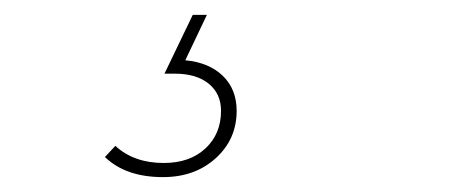

<svg xmlns="http://www.w3.org/2000/svg" viewBox="-20 -25 640 258"><path d="M121 186 135 171Q160 194 200 194Q235 194 256 174.5Q277 155 277 124Q277 101 260.5 87.5Q244 74 215 74H201L239 -5H258L229 56Q261 59 279.5 77Q298 95 298 124Q298 162 270 187.5Q242 213 199 213Q149 213 121 186Z"/></svg>

Font: Montserrat Alternates Thin
Style: Italic
Weight: 250
Italic angle: -11.3°
Designer: Julieta Ulanovsky
Foundry: Julieta Ulanovsky
Version: Version 7.200